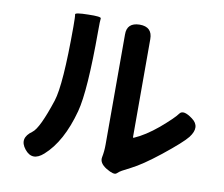

<svg xmlns="http://www.w3.org/2000/svg" viewBox="-84 -852 1169 1001"><g transform="rotate(10 500.0 -351.5)"><path d="M539 28Q498 3 504.5 -28.5Q511 -60 511 -96V-679Q510 -742 578 -743Q645 -743 645 -678V-160Q645 -155 650 -157Q708 -182 774 -237Q843 -296 861 -321.5Q879 -347 930 -309Q981 -272 935 -212Q909 -179 810 -100Q719 -28 663 0Q630 17 618 23.5Q606 30 593.5 41.5Q581 53 539 28ZM205 5Q148 56 105 2Q62 -52 124 -96Q159 -121 210 -276Q239 -365 239 -672Q239 -727 236.5 -737Q234 -747 304 -748Q374 -750 372 -739.5Q370 -729 370 -673Q370 -355 340 -243Q295 -75 205 5Z"/></g></svg>

Font: Resource Han Rounded KR
Style: Bold
Weight: 700
Designer: Cyano Hao (round all glyphs); Ryoko NISHIZUKA 西塚涼子 (kana, bopomofo & ideographs); Paul D. Hunt (Latin, Greek & Cyrillic)
Foundry: Cyano Hao
Version: 0.990